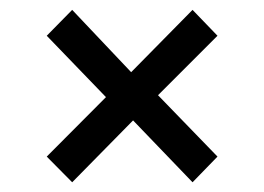

<svg xmlns="http://www.w3.org/2000/svg" viewBox="-20 -503 538 391"><path d="M372.1 -482.9 422.9 -430.2 301.8 -309.1 422.9 -184.1 372.1 -131.8 251 -257.8 127 -131.8 75.2 -184.1 195.8 -305.2 75.2 -430.2 127 -482.9 247.1 -356Z"/></svg>

Font: Fira Sans Book
Style: Regular
Weight: 350
Designer: Carrois Corporate & Edenspiekermann AG
Foundry: Carrois Corporate GbR & Edenspiekermann AG
Version: Version 4.203;PS 004.203;hotconv 1.0.88;makeotf.lib2.5.64775